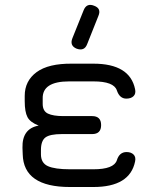

<svg xmlns="http://www.w3.org/2000/svg" viewBox="-20 -749 632 769"><path d="M287 -554Q258 -566 270 -596L315 -708Q327 -738 357 -726Q387 -715 374 -685L329 -572Q318 -543 287 -554ZM71 -131 70 -157Q68 -234 135 -246Q101 -259 90 -280Q79 -301 79 -344V-365Q79 -425 126.5 -460Q174 -495 269 -494H354Q500 -494 521 -392Q525 -374 515 -364Q505 -354 486 -354Q459 -354 448 -387Q436 -423 354 -423H257Q149 -423 151 -354V-333Q151 -304 172 -294Q193 -284 234 -284H349Q385 -284 385 -248Q385 -212 349 -212H228Q180 -212 162 -198.5Q144 -185 144 -148V-131Q144 -96 172 -83.5Q200 -71 260 -71H354Q436 -71 448 -107Q458 -140 487 -140Q505 -140 515 -130Q525 -120 521 -102Q500 0 354 0H260Q74 0 71 -131Z"/></svg>

Font: Jura SemiBold
Style: Regular
Weight: 600
Designer: Daniel Johnson, Alexei Vanyashin
Foundry: Daniel Johnson
Version: Version 5.103